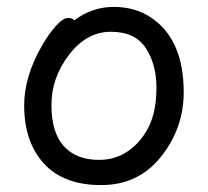

<svg xmlns="http://www.w3.org/2000/svg" viewBox="-20 -512 602 556"><path d="M267 -49Q314 -49 351 -74.5Q388 -100 410.5 -144.5Q433 -189 433 -258Q433 -326 402 -373Q371 -420 301 -420Q231 -420 180 -353.5Q129 -287 129 -208Q129 -128 165 -88.5Q201 -49 267 -49ZM273 24Q164 24 107 -38.5Q50 -101 50 -207Q50 -289 100 -377Q121 -414 142 -437Q163 -460 177 -460Q190 -460 195 -453Q247 -492 309 -492Q371 -492 416 -462Q512 -399 512 -245Q512 -141 446.5 -58.5Q381 24 273 24Z"/></svg>

Font: ToneOZ-Pinyin-WenKai-Medium
Style: Medium
Weight: 700
Designer: Fontworks Inc.
Foundry: ToneOZ
Version: Version 0.240331